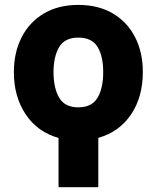

<svg xmlns="http://www.w3.org/2000/svg" viewBox="-20 -573 647 797"><path d="M223 -0.4Q135.3 -25.2 86.5 -98.5Q37.6 -171.9 37.6 -273.4Q37.6 -355.1 69.8 -418.1Q101.9 -481.2 161.9 -516.9Q221.9 -552.6 305 -552.6Q388.8 -552.6 448.9 -516.9Q508.9 -481.2 541 -418.1Q573.2 -355.1 572.8 -273.4Q573.2 -171.9 524.5 -98.7Q475.9 -25.6 388.1 -0.7V204.2H223ZM305 -127.5Q361.2 -127.5 384.8 -167.1Q408.4 -206.7 408.4 -273.4Q408.4 -340.2 384.8 -378.6Q361.2 -416.9 305 -416.9Q249.3 -416.9 225.9 -378Q202.4 -339.1 202.1 -273.4Q202.4 -206.7 225.9 -167.1Q249.3 -127.5 305 -127.5Z"/></svg>

Font: Inter UI Extra Bold
Style: Regular
Weight: 800
Designer: Rasmus Andersson
Foundry: rsms
Version: 3.2;8d6f07862